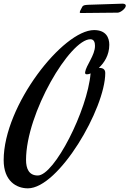

<svg xmlns="http://www.w3.org/2000/svg" viewBox="-45 -915 706 1047"><path d="M551 -671C551 -710 533 -751 468 -751C299 -751 -25 -340 -25 -42C-25 72 44 112 107 112C275 112 529 -323 529 -517C529 -540 512 -545 494 -545C523 -572 551 -614 551 -671ZM161 42C113 42 97 5 97 -43C97 -298 337 -701 448 -701C468 -701 473 -683 473 -665C473 -613 425 -560 419 -521C419 -510 422 -510 431 -510C435 -510 442 -511 449 -515C432 -313 251 42 161 42ZM439 -889C426 -888 409 -889 403 -877C392 -857 390 -851 390 -849C390 -845 392 -844 395 -844L597 -846C611 -846 641 -868 641 -884C641 -890 636 -895 623 -895Z"/></svg>

Font: Mervale Script
Style: Regular
Weight: 400
Designer: Astigmatic (AOETI)
Foundry: Astigmatic (AOETI)
Version: Version 1.000